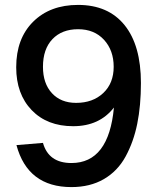

<svg xmlns="http://www.w3.org/2000/svg" viewBox="-20 -746 640 782"><path d="M298 -726Q421 -726 487.5 -643.5Q554 -561 554 -408Q554 -316 539 -242Q524 -168 491.5 -108.5Q459 -49 403 -16.5Q347 16 271 16Q93 16 47 -155L155 -164Q178 -82 271 -82Q423 -82 444 -308Q385 -232 278 -232Q172 -232 109 -297.5Q46 -363 46 -472Q46 -589 115 -657.5Q184 -726 298 -726ZM155 -474Q155 -406 191.5 -366.5Q228 -327 290 -327Q358 -327 400.5 -367Q443 -407 443 -474Q443 -541 403.5 -584Q364 -627 298 -627Q232 -627 193.5 -586.5Q155 -546 155 -474Z"/></svg>

Font: Txt Mono Medium
Style: Regular
Weight: 500
Monospace: yes
Designer: Open Source
Foundry: XRLN
Version: Version 1.0